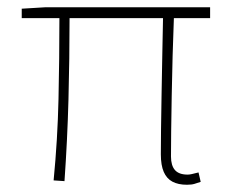

<svg xmlns="http://www.w3.org/2000/svg" viewBox="-20 -498 640 530"><path d="M496 12Q472 12 456 3.5Q440 -5 432 -23.5Q424 -42 424 -72Q424 -97 424.5 -140.5Q425 -184 426 -237.5Q427 -291 428 -346Q429 -401 430 -448H172Q172 -336 169 -223.5Q166 -111 158 2L128 0Q139 -113 141.5 -225Q144 -337 144 -448H40V-474L106 -478H560V-448H460Q458 -400 456.5 -344Q455 -288 454 -233.5Q453 -179 452.5 -135Q452 -91 452 -66Q452 -41 463 -28.5Q474 -16 498 -16Q503 -16 509.5 -17.5Q516 -19 528 -22L534 4Q525 7 517 9.5Q509 12 496 12Z"/></svg>

Font: Source Code Pro ExtraLight
Style: Regular
Weight: 200
Monospace: yes
Designer: Paul D. Hunt, Teo Tuominen
Foundry: Adobe
Version: Version 1.026;hotconv 1.1.0;makeotfexe 2.6.0